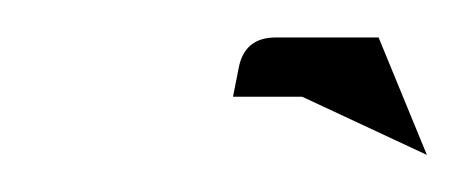

<svg xmlns="http://www.w3.org/2000/svg" viewBox="-20 -442 249 103"><path d="M105 -390.1 107.9 -404.8Q110.8 -421.9 127.9 -421.9H183.1L209 -358.9L142.1 -390.1Z"/></svg>

Font: Hhenum
Style: Italic
Weight: 400
Designer: T. Christopher White
Version: Version 1.0